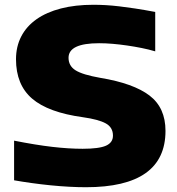

<svg xmlns="http://www.w3.org/2000/svg" viewBox="-20 -772 740 804"><path d="M340 12Q308 12 270 10Q232 8 192 4Q152 0 112.5 -5.5Q73 -11 39 -17V-183Q130 -165 199 -157Q268 -149 326 -149Q395 -149 424 -162Q453 -175 453 -204Q453 -239 422.5 -255.5Q392 -272 328 -281Q182 -301 114.5 -359Q47 -417 47 -524Q47 -577 69 -619.5Q91 -662 133 -691.5Q175 -721 235 -736.5Q295 -752 371 -752Q397 -752 423 -750.5Q449 -749 479 -745.5Q509 -742 545.5 -736.5Q582 -731 630 -722V-557Q603 -565 573 -571Q543 -577 512 -581.5Q481 -586 451.5 -588.5Q422 -591 395 -591Q267 -591 267 -530Q267 -496 296.5 -477.5Q326 -459 400 -446Q539 -423 606 -372Q673 -321 673 -224Q673 12 340 12Z"/></svg>

Font: Encode Sans Wide
Style: ExtraBold
Weight: 800
Designer: Pablo Impallari, Andres Torresi
Foundry: Pablo Impallari, Andres Torresi
Version: Version 1.000; ttfautohint (v1.00) -l 8 -r 50 -G 200 -x 14 -